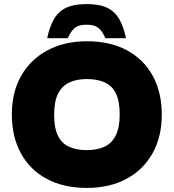

<svg xmlns="http://www.w3.org/2000/svg" viewBox="-20 -911 851 940"><path d="M405 9Q291 9 208.5 -35.5Q126 -80 82 -161Q38 -242 38 -351Q38 -460 84 -540.5Q130 -621 213 -665Q296 -709 405 -709Q520 -709 602 -664.5Q684 -620 728 -539.5Q772 -459 772 -349Q772 -241 726.5 -160Q681 -79 598.5 -35Q516 9 405 9ZM405 -176Q455 -176 491 -192.5Q527 -209 546.5 -247.5Q566 -286 566 -351Q566 -416 547.5 -453.5Q529 -491 493 -507.5Q457 -524 405 -524Q356 -524 320 -507.5Q284 -491 264.5 -453Q245 -415 245 -349Q245 -285 263.5 -247Q282 -209 318 -192.5Q354 -176 405 -176ZM211 -724Q223 -781 244.5 -818Q266 -855 304 -873Q342 -891 404 -891Q467 -891 504.5 -873Q542 -855 563.5 -818Q585 -781 597 -724H496Q484 -751 471.5 -765Q459 -779 443 -784.5Q427 -790 404 -790Q381 -790 365 -784.5Q349 -779 336.5 -765Q324 -751 312 -724Z"/></svg>

Font: REM ExtraBold
Style: Regular
Weight: 800
Designer: Octavio Pardo
Foundry: Ashler Design
Version: Version 1.005;gftools[0.9.28]